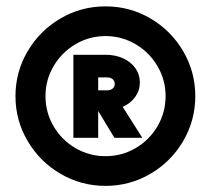

<svg xmlns="http://www.w3.org/2000/svg" viewBox="-20 -740 672 612"><path d="M29.3 -433.6Q29.3 -510.7 68.1 -576.7Q106.9 -642.6 172.9 -681.2Q238.8 -719.7 316.4 -719.7Q393.6 -719.7 459.5 -681.2Q525.4 -642.6 564 -576.7Q602.5 -510.7 602.5 -433.6Q602.5 -356.4 564 -290.5Q525.4 -224.6 459.5 -186Q393.6 -147.5 316.4 -147.5Q238.8 -147.5 172.9 -186Q106.9 -224.6 68.1 -290.5Q29.3 -356.4 29.3 -433.6ZM507.8 -433.6Q507.8 -485.4 481.9 -529.3Q456.1 -573.2 412.1 -599.1Q368.2 -625 316.4 -625Q264.6 -625 220.7 -599.1Q176.8 -573.2 150.9 -529.3Q125 -485.4 125 -433.6Q125 -381.8 150.6 -337.9Q176.3 -293.9 220.2 -268.1Q264.2 -242.2 316.4 -242.2Q368.2 -242.2 412.1 -267.8Q456.1 -293.5 481.9 -337.4Q507.8 -381.3 507.8 -433.6ZM213.9 -565.4H316.4Q347.7 -565.4 372.6 -554Q397.5 -542.5 411.6 -522.5Q425.8 -502.4 425.8 -477.5Q425.8 -451.7 411.1 -431.2Q396.5 -410.6 371.1 -399.4L433.6 -300.8H344.7L293 -386.2V-300.8H213.9ZM322.3 -452.1Q332.5 -452.1 339.1 -457.8Q345.7 -463.4 345.7 -472.7Q345.7 -481.9 339.1 -487.5Q332.5 -493.2 322.3 -493.2H293V-452.1Z"/></svg>

Font: Wanted Sans ExtraBlack
Style: Regular
Weight: 900
Designer: Original Design by Kil Hyung-jin and Kang Hanbin, Wanted Lab, Inc; Hangeul from Source Han Sans by Jang Soo-young and Ka
Foundry: Wanted Lab, Inc.
Version: Version 1.001